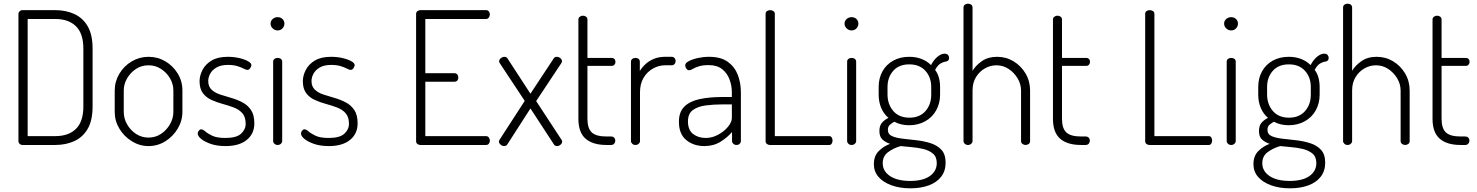

<svg xmlns="http://www.w3.org/2000/svg" viewBox="-20 -786 8007 1041"><path d="M103 0Q93 0 86.5 -6Q80 -12 80 -20V-711Q80 -719 86.5 -725Q93 -731 103 -731H280Q337 -731 383 -710Q429 -689 455.5 -643.5Q482 -598 482 -522V-209Q482 -133 455.5 -87.5Q429 -42 383 -21Q337 0 280 0ZM130 -48H280Q352 -48 392 -87.5Q432 -127 432 -209V-522Q432 -604 392 -643.5Q352 -683 280 -683H130Z M785 6Q737 6 695 -20Q653 -46 627.5 -88Q602 -130 602 -179V-295Q602 -344 627 -386Q652 -428 694 -453Q736 -478 785 -478Q835 -478 876.5 -453.5Q918 -429 943.5 -387.5Q969 -346 969 -295V-179Q969 -131 943.5 -88.5Q918 -46 876.5 -20Q835 6 785 6ZM785 -40Q823 -40 853 -60Q883 -80 901.5 -112Q920 -144 920 -179V-295Q920 -330 902 -361Q884 -392 853.5 -412Q823 -432 785 -432Q747 -432 717 -412Q687 -392 669 -361Q651 -330 651 -295V-179Q651 -144 669 -112Q687 -80 717.5 -60Q748 -40 785 -40Z M1203 6Q1157 6 1123.5 -5.5Q1090 -17 1071 -32.5Q1052 -48 1052 -62Q1052 -67 1054.5 -72Q1057 -77 1061.5 -81Q1066 -85 1070 -85Q1080 -85 1093 -73.5Q1106 -62 1131 -50Q1156 -38 1202 -38Q1262 -38 1287 -61Q1312 -84 1312 -115Q1312 -151 1294.5 -171.5Q1277 -192 1248 -203Q1219 -214 1187.5 -222.5Q1156 -231 1127 -244Q1098 -257 1080 -281Q1062 -305 1062 -346Q1062 -376 1078 -407Q1094 -438 1127.5 -458Q1161 -478 1215 -478Q1247 -478 1276 -471.5Q1305 -465 1324 -454.5Q1343 -444 1343 -433Q1343 -429 1340 -422.5Q1337 -416 1332.5 -411.5Q1328 -407 1321 -407Q1314 -407 1301 -414Q1288 -421 1267 -427.5Q1246 -434 1216 -434Q1177 -434 1153.5 -420Q1130 -406 1119.5 -386Q1109 -366 1109 -347Q1109 -317 1127 -300Q1145 -283 1173.5 -273.5Q1202 -264 1234 -255Q1266 -246 1294.5 -231Q1323 -216 1341 -189.5Q1359 -163 1359 -117Q1359 -61 1318 -27.5Q1277 6 1203 6Z M1485 0Q1475 0 1468 -6.5Q1461 -13 1461 -21V-452Q1461 -461 1468 -466.5Q1475 -472 1485 -472Q1496 -472 1503 -466.5Q1510 -461 1510 -452V-21Q1510 -13 1503 -6.5Q1496 0 1485 0ZM1485 -621Q1470 -621 1458.5 -632Q1447 -643 1447 -658Q1447 -673 1458.5 -683Q1470 -693 1485 -693Q1501 -693 1511.5 -683Q1522 -673 1522 -658Q1522 -643 1511.5 -632Q1501 -621 1485 -621Z M1763 6Q1717 6 1683.5 -5.5Q1650 -17 1631 -32.5Q1612 -48 1612 -62Q1612 -67 1614.5 -72Q1617 -77 1621.5 -81Q1626 -85 1630 -85Q1640 -85 1653 -73.5Q1666 -62 1691 -50Q1716 -38 1762 -38Q1822 -38 1847 -61Q1872 -84 1872 -115Q1872 -151 1854.5 -171.5Q1837 -192 1808 -203Q1779 -214 1747.5 -222.5Q1716 -231 1687 -244Q1658 -257 1640 -281Q1622 -305 1622 -346Q1622 -376 1638 -407Q1654 -438 1687.5 -458Q1721 -478 1775 -478Q1807 -478 1836 -471.5Q1865 -465 1884 -454.5Q1903 -444 1903 -433Q1903 -429 1900 -422.5Q1897 -416 1892.5 -411.5Q1888 -407 1881 -407Q1874 -407 1861 -414Q1848 -421 1827 -427.5Q1806 -434 1776 -434Q1737 -434 1713.5 -420Q1690 -406 1679.5 -386Q1669 -366 1669 -347Q1669 -317 1687 -300Q1705 -283 1733.5 -273.5Q1762 -264 1794 -255Q1826 -246 1854.5 -231Q1883 -216 1901 -189.5Q1919 -163 1919 -117Q1919 -61 1878 -27.5Q1837 6 1763 6Z M2259 0Q2250 0 2243 -5.5Q2236 -11 2236 -21V-710Q2236 -720 2243 -725.5Q2250 -731 2259 -731H2615Q2626 -731 2631 -723.5Q2636 -716 2636 -708Q2636 -699 2630.5 -691Q2625 -683 2615 -683H2286V-389H2444Q2454 -389 2459.5 -382Q2465 -375 2465 -365Q2465 -357 2460 -350Q2455 -343 2444 -343H2286V-48H2615Q2625 -48 2630.5 -40.5Q2636 -33 2636 -23Q2636 -15 2631 -7.5Q2626 0 2615 0Z M2713 6Q2706 6 2700 2.5Q2694 -1 2689.5 -6.5Q2685 -12 2685 -18Q2685 -24 2689 -29L2825 -239L2690 -443Q2689 -445 2687.5 -448Q2686 -451 2686 -453Q2686 -460 2690.5 -465.5Q2695 -471 2701.5 -474.5Q2708 -478 2714 -478Q2719 -478 2724 -476Q2729 -474 2731 -470L2856 -278L2982 -469Q2985 -474 2989.5 -476Q2994 -478 2999 -478Q3005 -478 3011.5 -475Q3018 -472 3022.5 -466.5Q3027 -461 3027 -453Q3027 -449 3023 -443L2887 -238L3024 -29Q3026 -27 3027 -24Q3028 -21 3028 -18Q3028 -12 3024 -6.5Q3020 -1 3013.5 2.5Q3007 6 3000 6Q2996 6 2991 4Q2986 2 2984 -2L2856 -198L2730 -2Q2727 2 2722.5 4Q2718 6 2713 6Z M3268 0Q3194 0 3155 -34Q3116 -68 3116 -142V-680Q3116 -690 3124 -695.5Q3132 -701 3140 -701Q3150 -701 3157.5 -695.5Q3165 -690 3165 -680V-472H3298Q3306 -472 3311.5 -466Q3317 -460 3317 -450Q3317 -442 3311.5 -435.5Q3306 -429 3298 -429H3165V-142Q3165 -90 3188.5 -68Q3212 -46 3268 -46H3293Q3304 -46 3310 -39.5Q3316 -33 3316 -23Q3316 -14 3310 -7Q3304 0 3293 0Z M3425 0Q3415 0 3408 -6.5Q3401 -13 3401 -21V-452Q3401 -461 3408 -466.5Q3415 -472 3425 -472Q3436 -472 3442.5 -466.5Q3449 -461 3449 -452V-401Q3461 -421 3480 -438.5Q3499 -456 3525.5 -467Q3552 -478 3586 -478H3622Q3631 -478 3637 -471.5Q3643 -465 3643 -455Q3643 -445 3637 -438.5Q3631 -432 3622 -432H3586Q3552 -432 3520.5 -414.5Q3489 -397 3469.5 -364.5Q3450 -332 3450 -286V-21Q3450 -13 3443 -6.5Q3436 0 3425 0Z M3799 6Q3741 6 3701 -26.5Q3661 -59 3661 -126Q3661 -179 3690.5 -208Q3720 -237 3772.5 -248.5Q3825 -260 3894 -260H3948V-286Q3948 -321 3935.5 -355Q3923 -389 3895.5 -411Q3868 -433 3822 -433Q3790 -433 3769.5 -426.5Q3749 -420 3736.5 -412.5Q3724 -405 3717 -405Q3707 -405 3701 -414.5Q3695 -424 3695 -432Q3695 -444 3714.5 -454.5Q3734 -465 3764 -471.5Q3794 -478 3824 -478Q3889 -478 3926.5 -450.5Q3964 -423 3980.5 -379.5Q3997 -336 3997 -286V-21Q3997 -13 3990.5 -6.5Q3984 0 3973 0Q3963 0 3956 -6.5Q3949 -13 3949 -21V-70Q3924 -41 3886.5 -17.5Q3849 6 3799 6ZM3806 -38Q3841 -38 3873.5 -55.5Q3906 -73 3927 -98.5Q3948 -124 3948 -146V-220H3899Q3850 -220 3807 -214.5Q3764 -209 3737 -189.5Q3710 -170 3710 -128Q3710 -81 3738 -59.5Q3766 -38 3806 -38Z M4154 0Q4145 0 4138 -5.5Q4131 -11 4131 -21V-711Q4131 -721 4138.5 -726Q4146 -731 4156 -731Q4165 -731 4173 -726Q4181 -721 4181 -711V-48H4476Q4485 -48 4489.5 -40.5Q4494 -33 4494 -24Q4494 -15 4489.5 -7.5Q4485 0 4476 0Z M4597 0Q4587 0 4580 -6.5Q4573 -13 4573 -21V-452Q4573 -461 4580 -466.5Q4587 -472 4597 -472Q4608 -472 4615 -466.5Q4622 -461 4622 -452V-21Q4622 -13 4615 -6.5Q4608 0 4597 0ZM4597 -621Q4582 -621 4570.5 -632Q4559 -643 4559 -658Q4559 -673 4570.5 -683Q4582 -693 4597 -693Q4613 -693 4623.5 -683Q4634 -673 4634 -658Q4634 -643 4623.5 -632Q4613 -621 4597 -621Z M4916 235Q4858 235 4813 218.5Q4768 202 4743 173Q4718 144 4718 104Q4718 59 4745 32.5Q4772 6 4806 -6Q4780 -15 4764 -30Q4748 -45 4748 -76Q4748 -104 4761.5 -120Q4775 -136 4797 -147Q4771 -169 4757.5 -201.5Q4744 -234 4744 -273V-314Q4744 -362 4764.5 -399Q4785 -436 4822.5 -457Q4860 -478 4910 -478Q4946 -478 4976 -466.5Q5006 -455 5028 -433Q5042 -461 5062.5 -478Q5083 -495 5101 -495Q5114 -495 5120 -488Q5126 -481 5126 -472Q5126 -463 5121 -458Q5116 -453 5108 -452Q5096 -451 5080 -442Q5064 -433 5050 -407Q5064 -389 5070.5 -365Q5077 -341 5077 -314V-273Q5077 -226 5056 -188Q5035 -150 4996.5 -128.5Q4958 -107 4909 -107Q4864 -107 4829 -126Q4816 -119 4805 -109.5Q4794 -100 4794 -82Q4794 -58 4816.5 -48Q4839 -38 4875 -34Q4911 -30 4950.5 -25.5Q4990 -21 5026 -9.5Q5062 2 5084.5 26.5Q5107 51 5107 96Q5107 141 5083 172Q5059 203 5016 219Q4973 235 4916 235ZM4915 195Q4984 195 5021.5 168.5Q5059 142 5059 98Q5059 64 5038 46.5Q5017 29 4985 21.5Q4953 14 4920 11.5Q4887 9 4863 6Q4825 17 4795.5 38.5Q4766 60 4766 99Q4766 142 4805.5 168.5Q4845 195 4915 195ZM4911 -148Q4966 -148 4997.5 -183.5Q5029 -219 5029 -273V-314Q5029 -367 4997.5 -402Q4966 -437 4910 -437Q4854 -437 4823 -402Q4792 -367 4792 -314V-274Q4792 -221 4823 -184.5Q4854 -148 4911 -148Z M5228 0Q5218 0 5211 -6.5Q5204 -13 5204 -21V-745Q5204 -755 5211 -760.5Q5218 -766 5228 -766Q5239 -766 5246 -760.5Q5253 -755 5253 -745V-402Q5270 -431 5303.5 -454.5Q5337 -478 5386 -478Q5435 -478 5475.5 -453.5Q5516 -429 5540.5 -387.5Q5565 -346 5565 -295V-21Q5565 -11 5557.5 -5.5Q5550 0 5540 0Q5532 0 5524 -5.5Q5516 -11 5516 -21V-295Q5516 -330 5497.5 -361Q5479 -392 5449 -412Q5419 -432 5382 -432Q5350 -432 5320.5 -415.5Q5291 -399 5272 -368.5Q5253 -338 5253 -295V-21Q5253 -13 5246 -6.5Q5239 0 5228 0Z M5841 0Q5767 0 5728 -34Q5689 -68 5689 -142V-680Q5689 -690 5697 -695.5Q5705 -701 5713 -701Q5723 -701 5730.5 -695.5Q5738 -690 5738 -680V-472H5871Q5879 -472 5884.5 -466Q5890 -460 5890 -450Q5890 -442 5884.5 -435.5Q5879 -429 5871 -429H5738V-142Q5738 -90 5761.5 -68Q5785 -46 5841 -46H5866Q5877 -46 5883 -39.5Q5889 -33 5889 -23Q5889 -14 5883 -7Q5877 0 5866 0Z M6212 0Q6203 0 6196 -5.5Q6189 -11 6189 -21V-711Q6189 -721 6196.5 -726Q6204 -731 6214 -731Q6223 -731 6231 -726Q6239 -721 6239 -711V-48H6534Q6543 -48 6547.5 -40.5Q6552 -33 6552 -24Q6552 -15 6547.5 -7.5Q6543 0 6534 0Z M6655 0Q6645 0 6638 -6.5Q6631 -13 6631 -21V-452Q6631 -461 6638 -466.5Q6645 -472 6655 -472Q6666 -472 6673 -466.5Q6680 -461 6680 -452V-21Q6680 -13 6673 -6.5Q6666 0 6655 0ZM6655 -621Q6640 -621 6628.5 -632Q6617 -643 6617 -658Q6617 -673 6628.5 -683Q6640 -693 6655 -693Q6671 -693 6681.5 -683Q6692 -673 6692 -658Q6692 -643 6681.5 -632Q6671 -621 6655 -621Z M6974 235Q6916 235 6871 218.5Q6826 202 6801 173Q6776 144 6776 104Q6776 59 6803 32.5Q6830 6 6864 -6Q6838 -15 6822 -30Q6806 -45 6806 -76Q6806 -104 6819.5 -120Q6833 -136 6855 -147Q6829 -169 6815.5 -201.5Q6802 -234 6802 -273V-314Q6802 -362 6822.5 -399Q6843 -436 6880.5 -457Q6918 -478 6968 -478Q7004 -478 7034 -466.5Q7064 -455 7086 -433Q7100 -461 7120.5 -478Q7141 -495 7159 -495Q7172 -495 7178 -488Q7184 -481 7184 -472Q7184 -463 7179 -458Q7174 -453 7166 -452Q7154 -451 7138 -442Q7122 -433 7108 -407Q7122 -389 7128.5 -365Q7135 -341 7135 -314V-273Q7135 -226 7114 -188Q7093 -150 7054.5 -128.5Q7016 -107 6967 -107Q6922 -107 6887 -126Q6874 -119 6863 -109.5Q6852 -100 6852 -82Q6852 -58 6874.5 -48Q6897 -38 6933 -34Q6969 -30 7008.5 -25.5Q7048 -21 7084 -9.5Q7120 2 7142.5 26.5Q7165 51 7165 96Q7165 141 7141 172Q7117 203 7074 219Q7031 235 6974 235ZM6973 195Q7042 195 7079.5 168.5Q7117 142 7117 98Q7117 64 7096 46.5Q7075 29 7043 21.5Q7011 14 6978 11.5Q6945 9 6921 6Q6883 17 6853.5 38.5Q6824 60 6824 99Q6824 142 6863.5 168.5Q6903 195 6973 195ZM6969 -148Q7024 -148 7055.5 -183.5Q7087 -219 7087 -273V-314Q7087 -367 7055.5 -402Q7024 -437 6968 -437Q6912 -437 6881 -402Q6850 -367 6850 -314V-274Q6850 -221 6881 -184.5Q6912 -148 6969 -148Z M7286 0Q7276 0 7269 -6.5Q7262 -13 7262 -21V-745Q7262 -755 7269 -760.5Q7276 -766 7286 -766Q7297 -766 7304 -760.5Q7311 -755 7311 -745V-402Q7328 -431 7361.5 -454.5Q7395 -478 7444 -478Q7493 -478 7533.5 -453.5Q7574 -429 7598.5 -387.5Q7623 -346 7623 -295V-21Q7623 -11 7615.5 -5.5Q7608 0 7598 0Q7590 0 7582 -5.5Q7574 -11 7574 -21V-295Q7574 -330 7555.5 -361Q7537 -392 7507 -412Q7477 -432 7440 -432Q7408 -432 7378.5 -415.5Q7349 -399 7330 -368.5Q7311 -338 7311 -295V-21Q7311 -13 7304 -6.5Q7297 0 7286 0Z M7899 0Q7825 0 7786 -34Q7747 -68 7747 -142V-680Q7747 -690 7755 -695.5Q7763 -701 7771 -701Q7781 -701 7788.5 -695.5Q7796 -690 7796 -680V-472H7929Q7937 -472 7942.5 -466Q7948 -460 7948 -450Q7948 -442 7942.5 -435.5Q7937 -429 7929 -429H7796V-142Q7796 -90 7819.5 -68Q7843 -46 7899 -46H7924Q7935 -46 7941 -39.5Q7947 -33 7947 -23Q7947 -14 7941 -7Q7935 0 7924 0Z"/></svg>

Font: Dosis ExtraLight Light
Style: Regular
Weight: 300
Version: Version 3.001; ttfautohint (v1.8.2)